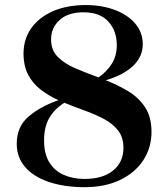

<svg xmlns="http://www.w3.org/2000/svg" viewBox="-20 -748 682 780"><path d="M333 -727.5Q399 -726.5 450.2 -706.2Q501.5 -686 530.8 -650.5Q560 -615 560 -568.5Q560 -518 521.2 -480.8Q482.5 -443.5 410 -422Q458 -403 500.2 -377.8Q542.5 -352.5 569 -312.8Q595.5 -273 595.5 -212Q595.5 -148.5 562.2 -97.2Q529 -46 467 -16.5Q405 13 318.5 12.5Q237.5 11.5 176.5 -9.5Q115.5 -30.5 81.8 -69.8Q48 -109 48 -164Q48 -233.5 96 -274.5Q144 -315.5 217.5 -341Q179 -358.5 146.5 -383Q114 -407.5 94.8 -443.5Q75.5 -479.5 75.5 -532Q76 -589.5 107.2 -633.8Q138.5 -678 196.2 -703Q254 -728 333 -727.5ZM187.5 -589Q187 -544.5 214.8 -516.8Q242.5 -489 286.8 -470.2Q331 -451.5 380 -433.5Q414.5 -457 434.5 -489.5Q454.5 -522 454.5 -564.5Q454.5 -622 421 -659.5Q387.5 -697 323 -698Q258 -699 222.8 -667.2Q187.5 -635.5 187.5 -589ZM320.5 -21Q397 -20.5 439.2 -55Q481.5 -89.5 481.5 -147Q481.5 -189.5 460.2 -217.2Q439 -245 403.5 -264Q368 -283 325.8 -298.2Q283.5 -313.5 241.5 -330.5Q201.5 -305.5 180.2 -268.8Q159 -232 159 -178Q159 -122 180.8 -87.8Q202.5 -53.5 239.2 -37.5Q276 -21.5 320.5 -21Z"/></svg>

Font: Newsreader Display SemiBold
Style: Regular
Weight: 600
Designer: Hugues Gentile
Foundry: Production Type
Version: Version 1.001